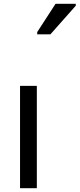

<svg xmlns="http://www.w3.org/2000/svg" viewBox="-20 -986 417 1006"><path d="M173 0H85V-536H173ZM175 -806V-818L271 -966H377V-956L244 -806Z"/></svg>

Font: Noto Sans Tifinagh Air
Style: Regular
Weight: 400
Designer: JamraPatel
Foundry: JamraPatel LLC
Version: Version 2.006; ttfautohint (v1.8.4.7-5d5b)